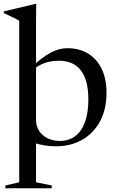

<svg xmlns="http://www.w3.org/2000/svg" viewBox="-29 -755 615 1004"><path d="M71.5 -646.5Q65 -651 53.5 -656.8Q42 -662.5 26.2 -670Q10.5 -677.5 -9 -686.5V-695.5L157 -735H160.5L159.5 -649.5V-127Q159.5 -95.5 175.5 -70.8Q191.5 -46 219.8 -32Q248 -18 283.5 -18Q331 -18 364.5 -43.2Q398 -68.5 415.5 -117Q433 -165.5 433 -234.5Q433 -336.5 393.8 -387Q354.5 -437.5 279 -437.5Q251 -437.5 225.2 -431.5Q199.5 -425.5 176.2 -412.5Q153 -399.5 131 -377.5L125 -393Q157 -424.5 184.5 -445.8Q212 -467 236 -479.5Q260 -492 281.5 -497.5Q303 -503 323 -503Q387.5 -503 433.5 -473.8Q479.5 -444.5 503.8 -392.5Q528 -340.5 528 -271Q528 -183 493.8 -120Q459.5 -57 400 -23.5Q340.5 10 263.5 10Q236 10 207.2 5.8Q178.5 1.5 151 -7.2Q123.5 -16 98 -30H159.5V198L241.5 215V229.5H-1V215L71.5 198Z"/></svg>

Font: Newsreader 60pt
Style: Regular
Weight: 400
Designer: Hugues Gentile
Foundry: Production Type
Version: Version 1.003